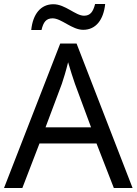

<svg xmlns="http://www.w3.org/2000/svg" viewBox="-20 -933 679 953"><path d="M135 -784H186C195 -823 209 -842 241 -842C285 -842 337 -785 393 -785C456 -785 494 -835 502 -913H452C442 -874 428 -855 397 -855C355 -855 304 -912 245 -912C182 -912 143 -863 135 -784ZM545 0H638L360 -717H279L0 0H91L176 -221H459ZM352 -517 432 -301H206L287 -517C295 -540 308 -583 318 -624C325 -599 346 -533 352 -517Z"/></svg>

Font: Noto Sans Gujarati UI
Style: Regular
Weight: 400
Designer: Jelle Bosma - Monotype Design Team, Universal Thirst
Foundry: Monotype Imaging Inc.
Version: Version 2.106